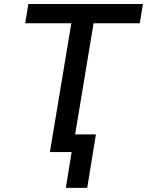

<svg xmlns="http://www.w3.org/2000/svg" viewBox="-20 -747 722 943"><path d="M103.7 -632.8H330.3L225.1 0H331.7L303.3 175.8H408.4L451 -87H349.1L439.6 -632.8H666.5L682.2 -727.3H119.3Z"/></svg>

Font: Margiela Sans Medium
Style: Italic
Weight: 500
Italic angle: -9.39999°
Designer: Stefan Endress, Andreas Faust
Version: Version 1.100;FEAKit 1.0